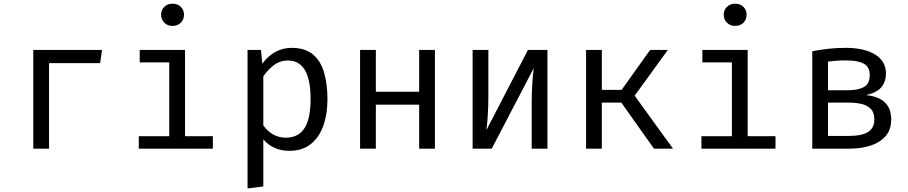

<svg xmlns="http://www.w3.org/2000/svg" viewBox="-20 -813 4963 1050"><path d="M248.2 0H162.1V-540H537.9L527.7 -467.7H248.2Z M923.1 -792.8Q951.8 -792.8 969 -775.4Q986.2 -757.9 986.2 -732.8Q986.2 -706.7 969 -689Q951.8 -671.3 923.1 -671.3Q895.9 -671.3 878.5 -689Q861 -706.7 861 -732.8Q861 -757.9 878.5 -775.4Q895.9 -792.8 923.1 -792.8ZM991.8 -540V-68.2H1144.1V0H739V-68.2H905.6V-471.8H744.1V-540Z M1575.4 -551.3Q1647.2 -551.3 1690 -516.4Q1732.8 -481.5 1751.8 -418.2Q1770.8 -354.9 1770.8 -270.3Q1770.8 -188.7 1747.9 -124.9Q1725.1 -61 1679 -24.6Q1632.8 11.8 1562.6 11.8Q1473.8 11.8 1420 -50.8V206.7L1333.8 217.4V-540H1407.2L1414.4 -464.6Q1444.1 -506.2 1485.1 -528.7Q1526.2 -551.3 1575.4 -551.3ZM1554.9 -482.1Q1510.3 -482.1 1475.9 -455.1Q1441.5 -428.2 1420 -395.4V-127.7Q1441 -96.4 1473.1 -78.2Q1505.1 -60 1543.6 -60Q1610.8 -60 1644.6 -111.3Q1678.5 -162.6 1678.5 -270.8Q1678.5 -482.1 1554.9 -482.1Z M2272.3 0V-240.5H2035.4V0H1949.2V-540H2035.4V-311.3H2272.3V-540H2358.5V0Z M2973.8 -540V0H2887.7V-252.8Q2887.7 -305.6 2890.8 -354.6Q2893.8 -403.6 2899 -440.5L2669.2 0H2564.6V-540H2650.8V-287.7Q2650.8 -235.4 2647.7 -184.4Q2644.6 -133.3 2640 -101.5L2867.2 -540Z M3185.1 0V-540H3271.3V-321.5H3379.5L3535.4 -540H3632.3L3450.8 -289.7L3660.5 0H3556.4L3377.9 -251.8H3271.3V0Z M4000 -792.8Q4028.7 -792.8 4045.9 -775.4Q4063.1 -757.9 4063.1 -732.8Q4063.1 -706.7 4045.9 -689Q4028.7 -671.3 4000 -671.3Q3972.8 -671.3 3955.4 -689Q3937.9 -706.7 3937.9 -732.8Q3937.9 -757.9 3955.4 -775.4Q3972.8 -792.8 4000 -792.8ZM4068.7 -540V-68.2H4221V0H3815.9V-68.2H3982.6V-471.8H3821V-540Z M4605.6 -551.3Q4706.2 -551.3 4765.6 -514.9Q4825.1 -478.5 4825.1 -410.8Q4825.1 -368.7 4802.1 -338.5Q4779 -308.2 4716.4 -292.8Q4853.8 -279 4853.8 -159.5Q4853.8 -103.1 4822.6 -67.9Q4791.3 -32.8 4739.7 -16.4Q4688.2 0 4626.2 0H4422.1V-532.8Q4464.1 -541 4510.3 -546.2Q4556.4 -551.3 4605.6 -551.3ZM4606.7 -482.6Q4575.9 -482.6 4554.4 -481Q4532.8 -479.5 4508.2 -476.4V-319.5H4619.5Q4672.8 -319.5 4704.6 -337.2Q4736.4 -354.9 4736.4 -402.6Q4736.4 -446.7 4704.1 -464.6Q4671.8 -482.6 4606.7 -482.6ZM4508.2 -69.7H4624.1Q4692.8 -69.7 4727.2 -91.3Q4761.5 -112.8 4761.5 -159Q4761.5 -198.5 4741 -218.5Q4720.5 -238.5 4689.2 -245.1Q4657.9 -251.8 4625.1 -251.8H4508.2Z"/></svg>

Font: FiraCode Nerd Font
Style: Regular
Weight: 400
Designer: Carrois Corporate, Edenspiekermann AG, Nikita Prokopov
Foundry: Carrois Corporate, Edenspiekermann AG, Nikita Prokopov
Version: Version 6.002;Nerd Fonts 2.1.0